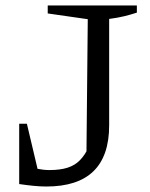

<svg xmlns="http://www.w3.org/2000/svg" viewBox="-20 -671 546 700"><path d="M50 0 60 -69Q88 -61 113.5 -56Q139 -51 160 -51Q199 -51 226 -59.5Q253 -68 271.5 -87Q290 -106 304 -136L295 -90L300 -601L154 -622V-651H479V-625Q458 -618 433.5 -612Q409 -606 378 -602V-214Q378 9 149 9Q127 9 102 6.5Q77 4 50 0ZM50 0V-220H78L130 0Z"/></svg>

Font: Piazzolla 24pt
Style: Regular
Weight: 400
Designer: Juan Pablo del Peral
Foundry: Huerta Tipografica
Version: Version 2.005